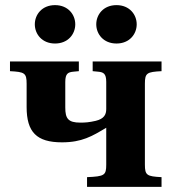

<svg xmlns="http://www.w3.org/2000/svg" viewBox="-20 -730 680 750"><path d="M356 -635C356 -597 384 -560 435 -560C486 -560 514 -597 514 -635C514 -673 486 -710 435 -710C384 -710 356 -673 356 -635ZM116 -635C116 -597 144 -560 195 -560C246 -560 274 -597 274 -635C274 -673 246 -710 195 -710C144 -710 116 -673 116 -635ZM19 -452C76 -449 84 -445 84 -403V-312C84 -214 123 -174 222 -174C300 -174 340 -198 395 -231V-87C395 -45 388 -41 320 -38V0H611V-38C554 -41 546 -45 546 -87V-403C546 -445 554 -449 611 -452V-490H342V-452L363 -450C384 -448 395 -443 395 -410V-304C395 -283 387 -266 354 -258C328 -252 313 -251 294 -251C246 -251 235 -267 235 -310V-410C235 -443 246 -448 267 -450L288 -452V-490H19Z"/></svg>

Font: Heuristica
Style: Bold
Weight: 700
Version: Version 1.0.1